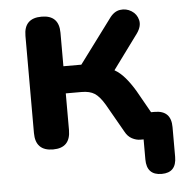

<svg xmlns="http://www.w3.org/2000/svg" viewBox="-48 -543 707 726"><g transform="rotate(-5 305.5 -180.0)"><path d="M537 136Q480 136 480 76V0H468Q452 0 436 -8.5Q420 -17 410 -36L349 -143Q330 -175 311.5 -187Q293 -199 262 -199H202V-60Q202 8 136 8Q69 8 69 -60V-429Q69 -496 136 -496Q202 -496 202 -429V-302H270L392 -466Q410 -492 433.5 -495.5Q457 -499 477 -486.5Q497 -474 502.5 -451Q508 -428 490 -402L393 -270Q414 -258 432.5 -236.5Q451 -215 469 -185L517 -100H531Q593 -100 593 -37V76Q593 136 537 136Z"/></g></svg>

Font: Chiron GoRound TC SB
Style: Regular
Weight: 500
Designer: Ryoko NISHIZUKA 西塚涼子 (kana, bopomofo & ideographs); Paul D. Hunt (Latin, Greek & Cyrillic); Sandoll Communications 산돌커뮤니
Foundry: Adobe
Version: Version 1.000;hotconv 1.1.1;makeotfexe 2.6.0